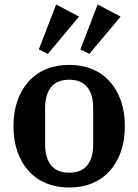

<svg xmlns="http://www.w3.org/2000/svg" viewBox="-20 -823 616 855"><path d="M288 -54Q342 -54 368.5 -87Q395 -120 395 -180V-342Q395 -402 368.5 -435Q342 -468 288 -468Q234 -468 207.5 -435Q181 -402 181 -342V-180Q181 -120 207.5 -87Q234 -54 288 -54ZM288 12Q232 12 186.5 -6.5Q141 -25 108.5 -60.5Q76 -96 58 -146.5Q40 -197 40 -261Q40 -325 58 -375.5Q76 -426 108.5 -461.5Q141 -497 186.5 -515.5Q232 -534 288 -534Q344 -534 389.5 -515.5Q435 -497 467.5 -461.5Q500 -426 518 -375.5Q536 -325 536 -261Q536 -197 518 -146.5Q500 -96 467.5 -60.5Q435 -25 389.5 -6.5Q344 12 288 12ZM153 -603 230 -803 332 -749 193 -583ZM338 -603 415 -803 517 -749 378 -583Z"/></svg>

Font: IBM Plex Serif SemiBold
Style: Regular
Weight: 600
Designer: Mike Abbink, Paul van der Laan, Pieter van Rosmalen
Foundry: Bold Monday
Version: Version 2.5